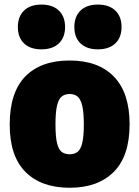

<svg xmlns="http://www.w3.org/2000/svg" viewBox="-20 -830 624 860"><path d="M292 11Q165 11 94.2 -59.8Q23.5 -130.5 23.5 -272Q23.5 -416 93.2 -487.5Q163 -559 292 -559Q420.5 -559 490.5 -486.5Q560.5 -414 560.5 -273.5Q560.5 -131 489.5 -60Q418.5 11 292 11ZM292 -139Q313 -139 327 -149.5Q341 -160 348.2 -188.8Q355.5 -217.5 355.5 -272Q355.5 -328 348 -357.8Q340.5 -387.5 326.5 -398.2Q312.5 -409 292 -409Q271.5 -409 257.2 -398.2Q243 -387.5 235.8 -358.2Q228.5 -329 228.5 -273.5Q228.5 -218 235.5 -189Q242.5 -160 256.5 -149.5Q270.5 -139 292 -139ZM418.5 -609Q368.5 -609 340.8 -635.5Q313 -662 313 -709Q313 -756 340.8 -782.8Q368.5 -809.5 418.5 -809.5Q468.5 -809.5 496.5 -782.8Q524.5 -756 524.5 -709Q524.5 -662 496.5 -635.5Q468.5 -609 418.5 -609ZM165.5 -609Q115.5 -609 87.8 -635.5Q60 -662 60 -709Q60 -756 87.8 -782.8Q115.5 -809.5 165.5 -809.5Q215.5 -809.5 243.5 -782.8Q271.5 -756 271.5 -709Q271.5 -662 243.5 -635.5Q215.5 -609 165.5 -609Z"/></svg>

Font: Encode Sans SmCnd Black
Style: Regular
Weight: 900
Width: 4
Designer: Multiple Designers
Foundry: Impallari Type
Version: Version 3.002; ttfautohint (v1.8.3) -l 8 -r 50 -G 200 -x 14 